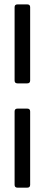

<svg xmlns="http://www.w3.org/2000/svg" viewBox="-20 -780 206 880"><path d="M105 -397.9H60.1Q46.9 -397.9 46.9 -411.1V-747.1Q46.9 -759.8 60.1 -759.8H105Q118.2 -759.8 118.2 -747.1V-411.1Q118.2 -397.9 105 -397.9ZM105 80.1H60.1Q46.9 80.1 46.9 66.9V-269Q46.9 -282.2 60.1 -282.2H105Q118.2 -282.2 118.2 -269V66.9Q118.2 80.1 105 80.1Z"/></svg>

Font: Barlow
Style: Regular
Weight: 400
Designer: Jeremy Tribby
Foundry: Jeremy Tribby
Version: Version 1.101